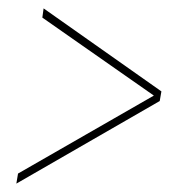

<svg xmlns="http://www.w3.org/2000/svg" viewBox="-20 -518 450 458"><path d="M361 -277 19 -80 23 -104 347 -290 81 -476 84 -498 365 -300Z"/></svg>

Font: Georama ExtraCondensed Thin Thin
Style: Italic
Weight: 250
Italic angle: -9°
Version: Version 1.001